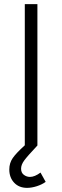

<svg xmlns="http://www.w3.org/2000/svg" viewBox="-20 -704 301 929"><path d="M201 176Q183 189 158 197Q133 205 111 205Q72 205 48.5 180Q25 155 25 116Q25 85 41.5 61Q58 37 100 -1V-684H161V0Q113 51 97.5 72Q82 93 82 112Q82 132 95.5 142Q109 152 125 152Q148 152 176 131Z"/></svg>

Font: Bellota Text
Style: Regular
Weight: 400
Designer: Kemie Guaida
Foundry: Kemie Guaida
Version: Version 4.001